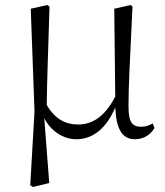

<svg xmlns="http://www.w3.org/2000/svg" viewBox="-20 -543 660 768"><path d="M285 14C353 14 406 -31 441 -113C445 -24 470 14 520 14C557 14 583 -6 598 -31L591 -49C577 -42 564 -36 545 -36C511 -36 494 -51 494 -117C494 -198 499 -288 510 -517L502 -523L437 -508L441 -157C402 -81 353 -45 293 -45C244 -45 201 -65 167 -123C168 -219 172 -317 178 -517L169 -523L103 -508L118 -98L101 198L112 205L177 189L157 -70C185 -16 236 14 285 14Z"/></svg>

Font: Noto Serif HK Light
Style: Regular
Weight: 300
Designer: Ryoko NISHIZUKA 西塚涼子 (kana & ideographs); Frank Grießhammer (Latin, Greek & Cyrillic); Wenlong ZHANG 张文龙 (bopomofo); San
Foundry: Adobe
Version: Version 2.001;hotconv 1.1.0;makeotfexe 2.6.0